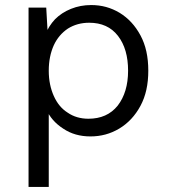

<svg xmlns="http://www.w3.org/2000/svg" viewBox="-20 -530 667 760"><path d="M173 210V-113L163 -98C176 -67 199 -41 230 -21C261 0 297 10 338 10C379 10 417 0 452 -21C487 -42 515 -72 536 -111C557 -150 567 -196 567 -250C567 -305 557 -351 536 -390C515 -429 488 -458 454 -479C419 -500 382 -510 341 -510C312 -510 286 -505 261 -495C236 -485 215 -471 198 -454C181 -436 168 -415 159 -392L170 -378L163 -500H93V210ZM330 -60C299 -60 271 -68 248 -84C224 -99 206 -121 193 -150C180 -179 173 -212 173 -250C173 -289 180 -322 193 -351C206 -379 225 -401 249 -417C273 -432 301 -440 333 -440C382 -440 420 -423 447 -388C474 -353 487 -307 487 -250C487 -193 473 -147 446 -112C418 -77 379 -60 330 -60Z"/></svg>

Font: WorkSans-Regular
Style: Regular
Weight: 500
Designer: Wei Huang
Foundry: Wei Huang
Version: ""